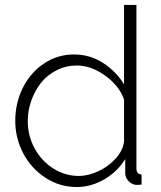

<svg xmlns="http://www.w3.org/2000/svg" viewBox="-20 -750 655 780"><path d="M42 -258.8Q42 -331.1 72.5 -392.8Q103 -454.6 158.2 -491.7Q213.4 -528.8 280.8 -528.8Q344.7 -528.8 398.2 -494.6Q451.7 -460.4 483.9 -407.2V-730H534.2V-65.9Q534.2 -42.5 555.2 -41V0Q535.6 1.5 530.8 1Q513.2 -2 501 -15.6Q488.8 -29.3 488.8 -45.9V-104Q457 -52.2 403.3 -21.2Q349.6 9.8 292 9.8Q221.7 9.8 163.6 -28.6Q105.5 -66.9 73.7 -128.4Q42 -189.9 42 -258.8ZM483.9 -174.8V-346.2Q463.4 -402.8 406.5 -443.4Q349.6 -483.9 292 -483.9Q248 -483.9 210 -464.6Q171.9 -445.3 146.7 -413.6Q121.6 -381.8 107.2 -341.3Q92.8 -300.8 92.8 -257.8Q92.8 -198.7 120.4 -147.7Q147.9 -96.7 196 -65.9Q244.1 -35.2 300.8 -35.2Q337.4 -35.2 378.2 -53.7Q418.9 -72.3 449.2 -105.2Q479.5 -138.2 483.9 -174.8Z"/></svg>

Font: Rawline Light
Style: Regular
Weight: 300
Designer: Matt McInerney, Pablo Impallari, Rodrigo Fuenzalida
Foundry: Matt McInerney, Pablo Impallari, Rodrigo Fuenzalida
Version: Version 4.020;PS 004.020;hotconv 1.0.88;makeotf.lib2.5.64775